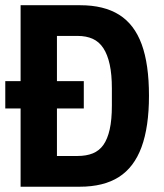

<svg xmlns="http://www.w3.org/2000/svg" viewBox="-20 -707 621 727"><path d="M0 -296.2V-399.8H297.3V-296.2ZM58 0V-687.2H284Q373.5 -687.2 431.1 -651.1Q488.7 -615 516.4 -539.5Q544.1 -464 544.1 -344.4Q544.1 -226.7 515.9 -150Q487.7 -73.4 430 -36.7Q372.3 0 281.8 0ZM195.6 -116.4H273.8Q306.7 -116.4 331.2 -126.2Q355.7 -136.1 371.5 -158.3Q387.2 -180.6 395.4 -217.1Q403.6 -253.7 403.6 -307V-371.8Q403.6 -425.1 395.4 -462.8Q387.2 -500.4 371.3 -524.7Q355.5 -548.9 331.1 -560Q306.7 -571 273.8 -571H195.6Z"/></svg>

Font: Archivo SemiBold Condensed
Style: Regular
Weight: 600
Width: 3
Version: Version 2.001